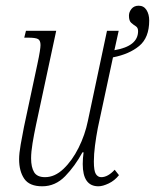

<svg xmlns="http://www.w3.org/2000/svg" viewBox="-20 -644 543 673"><path d="M325 9Q270 9 270 -69Q270 -89 273 -110H269Q243 -62 208.5 -26.5Q174 9 128 9Q83 9 65 -17.5Q47 -44 47 -86Q47 -106 52.5 -137.5Q58 -169 64 -199L111 -419Q117 -447 119.5 -463Q122 -479 122 -486Q122 -502 113.5 -507Q105 -512 78 -512H65L71 -536H177L106 -205Q99 -172 94 -141.5Q89 -111 89 -89Q89 -58 99.5 -40.5Q110 -23 138 -23Q172 -23 202.5 -52Q233 -81 255.5 -126Q278 -171 288 -220L355 -536H396L381 -468Q464 -482 464 -535Q464 -547 456 -552Q448 -557 440 -564Q432 -571 432 -589Q432 -602 441 -613Q450 -624 466 -624Q484 -624 493.5 -609Q503 -594 503 -572Q503 -512 468 -483Q433 -454 376 -443L323 -196Q317 -165 313 -134Q309 -103 309 -78Q309 -45 316 -34Q323 -23 335 -23Q358 -23 382 -49L397 -30Q382 -11 361 -1Q340 9 325 9Z"/></svg>

Font: Noto Serif ExtraCondensed ExtraLight
Style: Italic
Weight: 200
Width: 2
Italic angle: -12°
Designer: Monotype Design Team
Foundry: Monotype Imaging Inc.
Version: Version 2.014; ttfautohint (v1.8.4.7-5d5b)